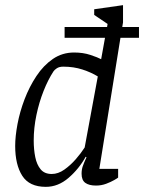

<svg xmlns="http://www.w3.org/2000/svg" viewBox="-20 -717 560 746"><path d="M158 9Q94 9 66.5 -34Q39 -77 39 -150Q39 -187 48 -235Q57 -283 75.5 -331.5Q94 -380 121.5 -421.5Q149 -463 185.5 -488Q222 -513 268 -513Q303 -513 331.5 -503.5Q360 -494 373 -487L388 -570H231V-612H396L398 -624L346 -659V-681L458 -697V-630L455 -612H520V-570H448L366 -61H439V-27Q437 -25 424 -17.5Q411 -10 392.5 -3Q374 4 353 4Q326 4 311.5 -6.5Q297 -17 297 -42Q297 -58 301.5 -71Q306 -84 316 -106L313 -108Q287 -61 246.5 -26Q206 9 158 9ZM181 -41Q206 -41 230 -58Q254 -75 274.5 -98.5Q295 -122 309 -144L360 -420Q334 -436 300 -447Q266 -458 226 -458Q210 -458 200.5 -451.5Q191 -445 188 -440Q167 -408 149.5 -364Q132 -320 121.5 -270Q111 -220 111 -171Q111 -136 117 -106.5Q123 -77 138 -59Q153 -41 181 -41Z"/></svg>

Font: Faustina Light Light
Style: Italic
Weight: 300
Italic angle: -8°
Version: Version 1.200